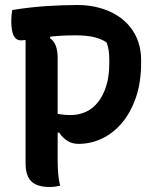

<svg xmlns="http://www.w3.org/2000/svg" viewBox="-20 -740 640 766"><path d="M220 1Q210 3 200.5 4.5Q191 6 178 6Q128 6 105 -16.5Q82 -39 82 -89Q82 -155 82 -221Q82 -287 82 -353.5Q82 -420 82 -486Q82 -552 82 -618H190L179 -588Q196 -576 203 -556.5Q210 -537 210 -509Q210 -441 210 -373Q210 -305 210 -236.5Q210 -168 210 -99Q210 -74 212 -48.5Q214 -23 220 1ZM29 -700Q96 -711 162.5 -715.5Q229 -720 289 -720Q336 -720 376 -709Q416 -698 447 -678.5Q478 -659 499.5 -632Q521 -605 532 -572Q543 -539 543 -501V-489Q543 -411 522 -350.5Q501 -290 466 -249Q431 -208 386.5 -187Q342 -166 293 -166Q268 -166 249 -178Q230 -190 216 -211L189 -209V-291Q206 -286 223.5 -283.5Q241 -281 262 -281Q295 -281 323 -294Q351 -307 371.5 -333Q392 -359 404 -397.5Q416 -436 416 -488V-503Q416 -522 413.5 -539Q411 -556 405 -571Q382 -586 352.5 -592.5Q323 -599 281 -599Q227 -599 181.5 -594Q136 -589 105.5 -584Q75 -579 64 -579Q44 -579 34.5 -598Q25 -617 25 -657Q25 -669 26 -679.5Q27 -690 29 -700Z"/></svg>

Font: Recursive Casual SemiBold
Style: Regular
Weight: 600
Version: Version 1.047